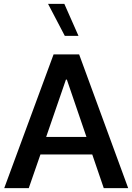

<svg xmlns="http://www.w3.org/2000/svg" viewBox="-20 -981 690 1001"><path d="M190.9 -175.8 129.9 0H2L259.3 -697.3H392.6L648.4 0H521L460.9 -175.8ZM323.7 -565.9 220.7 -267.1H430.7L328.6 -565.9ZM389.2 -793.9H317.9L230.5 -960.9H315.4Z"/></svg>

Font: Estedad-FD SemiBold
Style: Regular
Weight: 600
Designer: Amin Abedi
Version: Version 7.3